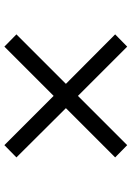

<svg xmlns="http://www.w3.org/2000/svg" viewBox="118 -704 601 877"><g transform="rotate(-90 418.5 -265.5)"><path d="M700 -40 474 -265 700 -491 644 -546 419 -321 194 -546 138 -491 363 -265 138 -40 194 15 419 -210 644 15Z"/></g></svg>

Font: Iranian Serif 
Style: Regular
Weight: 400
Designer: Hooman Mehr, Hadi Navid in Neviseh Pardaz Co. Ltd. (http://nevisa.com)
Foundry: http://font-store.ir
Version: 5.0.2 build 3/9/1393